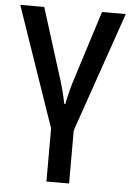

<svg xmlns="http://www.w3.org/2000/svg" viewBox="-55 -580 587 861"><g transform="rotate(5 239.0 -149.5)"><path d="M289 240V1L476 -539H369L276 -246C260 -199 247 -146 241 -114H236C231 -144 217 -199 200 -249L109 -539H1L187 1V240Z"/></g></svg>

Font: Noto Sans SemiCondensed Medium
Style: Regular
Weight: 500
Width: 4
Designer: Monotype Design Team
Foundry: Monotype Imaging Inc.
Version: Version 2.013